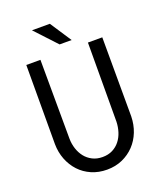

<svg xmlns="http://www.w3.org/2000/svg" viewBox="-161 -987 922 1098"><g transform="rotate(-20 300.0 -438.0)"><path d="M531.2 -710.9 532.2 -229.5Q531.2 -179.7 514.2 -136.2Q497.1 -92.8 466.3 -60.3Q435.5 -27.8 393.1 -9Q350.6 9.8 299.8 9.8Q248 9.8 205.6 -8.8Q163.1 -27.3 132.8 -59.8Q102.5 -92.3 85.4 -136Q68.4 -179.7 67.9 -229.5L68.8 -710.9H154.8L156.7 -229.5Q157.2 -197.8 166.7 -168.5Q176.3 -139.2 194.1 -116.7Q211.9 -94.2 238.5 -80.6Q265.1 -66.9 299.8 -66.9Q334.5 -66.9 360.8 -80.3Q387.2 -93.8 405 -116.5Q422.9 -139.2 432.1 -168.5Q441.4 -197.8 442.4 -229.5L443.8 -710.9ZM361.3 -756.3H288.1L167 -886.2H275.9Z"/></g></svg>

Font: Roboto Mono
Style: Regular
Weight: 400
Designer: Google
Version: Version 2.000985; 2015; ttfautohint (v1.3)